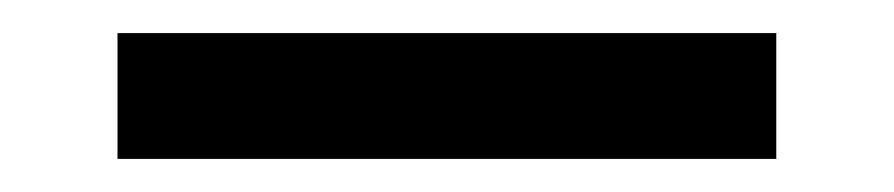

<svg xmlns="http://www.w3.org/2000/svg" viewBox="-20 -722 540 116"><path d="M51 -626V-702H449V-626Z"/></svg>

Font: Nunito Sans 7pt Expanded
Style: Regular
Weight: 400
Width: 7
Designer: Vernon Adams
Foundry: Vernon Adams
Version: Version 3.101;gftools[0.9.27]